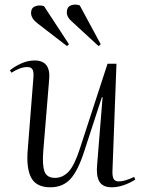

<svg xmlns="http://www.w3.org/2000/svg" viewBox="-20 -782 613 816"><path d="M22 -483Q41 -499 69.5 -512Q98 -525 127 -525Q196 -525 189 -445L164 -141Q159 -81 169 -53.5Q179 -26 214 -26Q246 -26 271 -52Q296 -78 319 -149L437 -511H475L458 -57Q457 -32 463 -21.5Q469 -11 485 -11Q510 -11 550 -30L555 -19Q534 -5 507 4.5Q480 14 455 14Q416 14 402 -11Q388 -36 393 -84L416 -369H413L339 -142Q312 -57 279.5 -21.5Q247 14 194 14Q134 14 112.5 -27Q91 -68 98 -147L122 -452Q124 -475 118.5 -486Q113 -497 96 -497Q79 -497 61.5 -490Q44 -483 29 -473ZM285 -691Q264 -709 264 -729Q264 -752 281 -759Q298 -766 319 -759L408 -594L399 -586ZM139 -683Q112 -704 112 -727Q112 -748 129 -755Q146 -762 167 -756L273 -594L265 -586Z"/></svg>

Font: Literata 72pt Light
Style: Italic
Weight: 300
Italic angle: -2°
Designer: Latin by Veronika Burian and Jose Scaglione. Greek by Irene Vlachou. Cyrillic by Vera Evstafieva
Foundry: TypeTogether
Version: Version 3.002